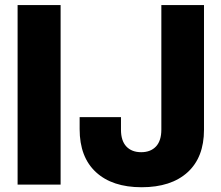

<svg xmlns="http://www.w3.org/2000/svg" viewBox="-20 -748 897 778"><path d="M225.6 -727.5V0H51.3V-727.5ZM553.7 10.7Q435.1 10.7 368.9 -50.3Q302.7 -111.3 302.7 -224.6V-273.4H470.2V-222.2Q470.2 -177.7 491.9 -154.5Q513.7 -131.3 552.2 -131.3Q590.3 -131.3 612.1 -154.5Q633.8 -177.7 633.8 -222.7V-727.5H806.6V-222.2Q806.6 -110.4 740 -49.8Q673.3 10.7 553.7 10.7Z"/></svg>

Font: Inter 24pt ExtraBold
Style: Regular
Weight: 800
Designer: Rasmus Andersson
Foundry: rsms
Version: Version 4.001;git-66647c0bb